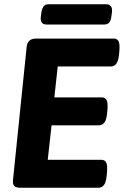

<svg xmlns="http://www.w3.org/2000/svg" viewBox="-20 -881 586 901"><path d="M198 -766Q166 -766 172 -806L174 -821Q176 -838 183.5 -849.5Q191 -861 208 -861H479Q493 -861 500.5 -851.5Q508 -842 505 -821L503 -806Q501 -787 493.5 -776.5Q486 -766 469 -766ZM76 0Q56 0 47.5 -7.5Q39 -15 41 -37L105 -660Q109 -700 149 -700H514Q530 -700 536.5 -687Q543 -674 540 -640L539 -629Q536 -595 526 -582Q516 -569 500 -569H251L235 -424H458Q474 -424 480.5 -411Q487 -398 484 -364L483 -353Q480 -319 470 -306Q460 -293 444 -293H222L204 -131H456Q472 -131 478.5 -118Q485 -105 482 -71L481 -60Q478 -26 468 -13Q458 0 442 0Z"/></svg>

Font: Asap
Style: Bold Italic
Weight: 700
Italic angle: -6°
Designer: Pablo Cosgaya
Foundry: Omnibus-Type
Version: Version 3.001; ttfautohint (v1.8.3)